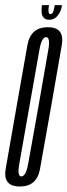

<svg xmlns="http://www.w3.org/2000/svg" viewBox="-44 -710 258 734"><path d="M32 3Q97 3 109 -64.5Q121 -132 151 -300.5Q180.5 -469 192.2 -537.5Q204 -606 139 -606Q73 -606 60.8 -537.5Q48.5 -469 19 -300.5Q-10.5 -132.5 -22.2 -64.8Q-34 3 32 3ZM37.5 -35.5Q21 -35.5 29.8 -84Q38.5 -132.5 68 -300.5Q98 -468.5 106.5 -518.2Q115 -568 132 -568Q149.5 -568 140.5 -518.5Q131.5 -469 102.5 -300.5Q72.5 -133 63.8 -84.2Q55 -35.5 37.5 -35.5ZM144.5 -634.5Q158.5 -634.5 168 -642Q177.5 -649.5 184.2 -662Q191 -674.5 193 -690.5H165.5Q163 -677.5 161 -670Q159 -662.5 156 -659.2Q153 -656 148 -656Q145 -656 143.2 -659.5Q141.5 -663 141.2 -670Q141 -677 143.5 -690.5H116.5Q114 -674.5 115.2 -662Q116.5 -649.5 123.5 -642Q130.5 -634.5 144.5 -634.5Z"/></svg>

Font: Anybody UltraCondensed Light
Style: Italic
Weight: 300
Width: 1
Italic angle: -10°
Version: Version 1.113;gftools[0.9.25]